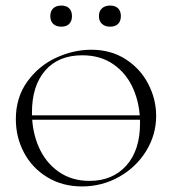

<svg xmlns="http://www.w3.org/2000/svg" viewBox="-20 -659 619 691"><path d="M67 -244H510V-228H67ZM37 -230Q37 -308 78 -365Q119 -422 181.5 -451Q244 -480 309 -480Q379 -480 432 -446Q485 -412 513.5 -357Q542 -302 542 -242Q542 -174 506 -115.5Q470 -57 408.5 -22.5Q347 12 275 12Q205 12 150.5 -21Q96 -54 66.5 -109.5Q37 -165 37 -230ZM484 -216Q484 -283 460 -338.5Q436 -394 389 -427Q342 -460 276 -460Q190 -460 142.5 -405Q95 -350 95 -254Q95 -186 119.5 -130Q144 -74 191 -41Q238 -8 302 -8Q385 -8 434.5 -63Q484 -118 484 -216ZM161 -601Q161 -619 171.5 -629Q182 -639 201 -639Q219 -639 229 -629Q239 -619 239 -601Q239 -583 229 -573Q219 -563 201 -563Q182 -563 171.5 -573Q161 -583 161 -601ZM336 -601Q336 -619 347 -629Q358 -639 376 -639Q395 -639 405 -629Q415 -619 415 -601Q415 -583 405 -573Q395 -563 376 -563Q358 -563 347 -573Q336 -583 336 -601Z"/></svg>

Font: Cormorant SC Light
Style: Regular
Weight: 300
Designer: Christian Thalmann (Catharsis Fonts)
Foundry: Catharsis Fonts
Version: Version 4.000